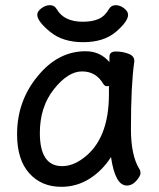

<svg xmlns="http://www.w3.org/2000/svg" viewBox="-20 -694 615 742"><path d="M401 -659Q410 -674 427 -674Q444 -674 459.5 -662Q475 -650 475 -637Q475 -611 428 -571Q381 -531 301.5 -531Q222 -531 173 -571.5Q124 -612 124 -637Q124 -650 140 -662Q156 -674 173 -674Q190 -674 199 -659Q227 -610 300 -610Q336 -610 360.5 -620.5Q385 -631 401 -659ZM499 -459V-456Q486 -367 486 -195Q486 -93 519 -40Q523 -35 523 -24.5Q523 -14 507 4.5Q491 23 470 23Q425 23 409 -87Q375 -34 325.5 -3Q276 28 217 28Q140 28 93 -24.5Q46 -77 46 -175Q46 -304 126 -400Q204 -496 311 -496Q367 -496 403 -454V-475Q403 -495 428 -495Q453 -495 476 -486.5Q499 -478 499 -459ZM134 -180Q134 -52 220 -52Q261 -52 301 -82Q401 -155 401 -330Q401 -346 401 -362Q399 -361 392 -361Q385 -361 379 -370Q351 -418 297 -418Q243 -418 188.5 -349.5Q134 -281 134 -180Z"/></svg>

Font: LXGW ZhenKai
Style: Regular
Weight: 400
Designer: LXGW / Fontworks Inc.
Foundry: LXGW / Fontworks Inc.
Version: Version 0.800;June 8, 2025